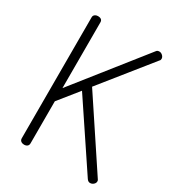

<svg xmlns="http://www.w3.org/2000/svg" viewBox="-176 -838 866 946"><g transform="rotate(30 257.0 -365.0)"><path d="M104 -731Q115 -731 122 -726Q129 -721 129 -710V-336L436 -723Q441 -731 453 -731Q463 -731 471.5 -723Q480 -715 480 -705Q480 -697 475 -693L252 -415L504 -35Q508 -31 508 -24Q508 -14 499.5 -6.5Q491 1 480 1Q469 1 461 -11L219 -373L129 -261V-22Q129 -11 122 -5.5Q115 0 104 0Q94 0 86.5 -5.5Q79 -11 79 -22V-710Q79 -720 86.5 -725.5Q94 -731 104 -731Z"/></g></svg>

Font: Dosis
Style: Regular
Weight: 400
Designer: Edgar Tolentino, Pablo Impallari, Igino Marini
Foundry: Edgar Tolentino, Pablo Impallari, Igino Marini
Version: Version 1.007;Glyphs 3.1.1 (3134)